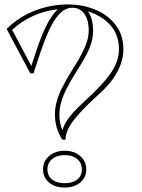

<svg xmlns="http://www.w3.org/2000/svg" viewBox="-20 -835 644 870"><path d="M286 -815Q355 -815 412.5 -791Q470 -767 504.5 -721.5Q539 -676 539 -612Q539 -578 527 -544Q515 -510 491 -476.5Q467 -443 430 -410Q373 -358 339.5 -321Q306 -284 291.5 -256Q277 -228 277 -202H262Q244 -232 236.5 -259Q229 -286 229 -316Q229 -345 236.5 -373.5Q244 -402 261.5 -437.5Q279 -473 309 -521Q337 -564 352.5 -595Q368 -626 375 -650Q382 -674 382 -696Q382 -729 373 -752Q364 -775 347.5 -787.5Q331 -800 307 -800Q267 -800 233 -752Q199 -704 164 -600L132 -503H117L10 -704Q52 -745 98.5 -769Q145 -793 193 -804Q241 -815 286 -815ZM35 -700 122 -536 145 -606Q168 -675 191.5 -721.5Q215 -768 242 -793Q181 -786 129.5 -762.5Q78 -739 35 -700ZM379 -783Q390 -767 396 -744.5Q402 -722 402 -696Q402 -671 395 -645Q388 -619 371.5 -587Q355 -555 326 -510Q298 -466 281 -431.5Q264 -397 256.5 -369.5Q249 -342 249 -316Q249 -277 263 -245Q269 -266 280.5 -284.5Q292 -303 311.5 -325Q331 -347 362 -375Q421 -429 455.5 -469.5Q490 -510 504.5 -544Q519 -578 519 -612Q519 -677 480.5 -720.5Q442 -764 379 -783ZM273 -152Q301 -152 323 -141.5Q345 -131 358 -112Q371 -93 371 -67Q371 -42 358 -23.5Q345 -5 323 5Q301 15 273 15Q245 15 223 5Q201 -5 188 -23.5Q175 -42 175 -67Q175 -93 188 -112Q201 -131 223 -141.5Q245 -152 273 -152ZM273 -5Q297 -5 314.5 -12.5Q332 -20 341.5 -34Q351 -48 351 -67Q351 -87 341.5 -101.5Q332 -116 314.5 -124Q297 -132 273 -132Q249 -132 231.5 -124Q214 -116 204.5 -101.5Q195 -87 195 -67Q195 -48 204.5 -34Q214 -20 231.5 -12.5Q249 -5 273 -5Z"/></svg>

Font: Kalnia Glaze Thin
Style: Bold
Weight: 700
Version: Version 1.110